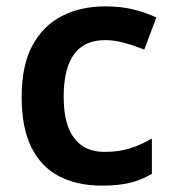

<svg xmlns="http://www.w3.org/2000/svg" viewBox="-20 -573 543 603"><path d="M300 10Q222 10 165.5 -19.5Q109 -49 78.5 -110.5Q48 -172 48 -268Q48 -368 82 -430.5Q116 -493 175 -523Q234 -553 311 -553Q362 -553 402 -542.5Q442 -532 471 -518L433 -417Q401 -430 370 -438.5Q339 -447 310 -447Q180 -447 180 -269Q180 -182 213 -139Q246 -96 308 -96Q354 -96 389.5 -107.5Q425 -119 457 -138V-27Q425 -8 389 1Q353 10 300 10Z"/></svg>

Font: Noto Sans NKo Unjoined SemiBold
Style: Regular
Weight: 600
Designer: Monotype Design Team
Foundry: Monotype Imaging Inc.
Version: Version 2.004